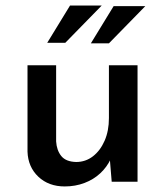

<svg xmlns="http://www.w3.org/2000/svg" viewBox="-20 -654 594 691"><path d="M213 17Q155 17 118 -18Q81 -53 79 -108V-419H182V-145Q184 -113 200.5 -92.5Q217 -72 254 -71Q288 -71 314.5 -91.5Q341 -112 356.5 -147.5Q372 -183 372 -229V-419H475V0H382L374 -97L378 -81Q365 -53 341 -30.5Q317 -8 284 4.5Q251 17 213 17ZM346 -634 215 -500H150L232 -634ZM503 -632 372 -498H307L389 -632Z"/></svg>

Font: Josefin Sans Thin Medium
Style: Regular
Weight: 500
Version: Version 2.000